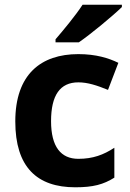

<svg xmlns="http://www.w3.org/2000/svg" viewBox="-20 -786 554 816"><path d="M498 -756V-766H331C302 -721 248 -656 216 -619V-606H315C366 -641 460 -719 498 -756ZM300 10C376 10 420 -2 466 -31V-158C420 -128 375 -111 313 -111C239 -111 197 -162 197 -271C197 -381 235 -436 313 -436C353 -436 392 -423 439 -404L483 -519C442 -539 388 -556 313 -556C154 -556 45 -470 45 -270C45 -76 137 10 300 10Z"/></svg>

Font: Noto Sans Adlam
Style: Bold
Weight: 700
Designer: Mark Jamra, Neil Patel
Foundry: JamraPatel LLC
Version: Version 3.001